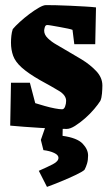

<svg xmlns="http://www.w3.org/2000/svg" viewBox="-20 -493 434 752"><path d="M241 12Q229 12 201.5 11Q174 10 140 8Q106 6 73.5 3.5Q41 1 20 -1L23 -169H97L118 -89Q134 -84 155 -78Q176 -72 194.5 -68.5Q213 -65 223 -65Q231 -65 235 -76Q239 -87 239 -98Q239 -120 211 -137Q183 -154 137 -179Q90 -206 65 -228.5Q40 -251 31.5 -274.5Q23 -298 23 -326Q23 -339 24.5 -353Q26 -367 30 -379Q40 -391 57.5 -407Q75 -423 95 -438Q115 -453 132.5 -463Q150 -473 160 -473Q174 -473 200 -472.5Q226 -472 256 -470.5Q286 -469 313 -467.5Q340 -466 356 -464L353 -320H271L264 -376Q260 -378 246 -381Q232 -384 215 -387Q198 -390 184 -392.5Q170 -395 165 -395Q158 -395 155.5 -386.5Q153 -378 153 -373Q153 -357 167.5 -343Q182 -329 201.5 -318Q221 -307 234 -299Q264 -282 298.5 -261Q333 -240 357 -214.5Q381 -189 381 -158Q381 -145 379.5 -127Q378 -109 373 -98Q365 -85 349 -66Q333 -47 313 -29.5Q293 -12 274 0Q255 12 241 12ZM164 239 132 176Q164 162 186.5 150.5Q209 139 209 125Q209 114 192 106Q175 98 150 95L140 55L163 -11L226 -8L225 39Q282 47 303.5 69.5Q325 92 325 116Q325 134 321 147.5Q317 161 311 172Q304 179 278 191.5Q252 204 220.5 217Q189 230 164 239Z"/></svg>

Font: Grenze Gotisch Black
Style: Regular
Weight: 900
Designer: Renata Polastri
Foundry: Omnibus-Type
Version: Version 1.001